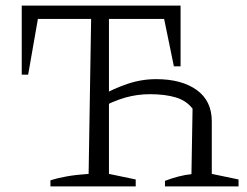

<svg xmlns="http://www.w3.org/2000/svg" viewBox="-20 -669 886 689"><path d="M161 0V-22Q186 -30 219.5 -36Q253 -42 298 -45L307 -601H116L81 -401H58V-649H628V-431H604L569 -601H371V-45L467 -25V0ZM572 0V-20Q598 -30 622 -36Q646 -42 667 -44L671 -279Q649 -308 610.5 -319.5Q572 -331 518 -331Q472 -331 428.5 -318.5Q385 -306 338 -280V-323Q385 -350 436 -367.5Q487 -385 540 -385Q632 -385 686 -346Q740 -307 740 -234V-45L836 -25V0Z"/></svg>

Font: Piazzolla 24pt Light
Style: Regular
Weight: 300
Designer: Juan Pablo del Peral
Foundry: Huerta Tipografica
Version: Version 2.005